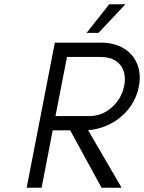

<svg xmlns="http://www.w3.org/2000/svg" viewBox="-20 -880 675 900"><path d="M237 -680H455Q515 -680 559.5 -653.5Q604 -627 623 -580Q642 -533 631 -475Q620 -418 585 -372.5Q550 -327 499.5 -300.5Q449 -274 393 -270L550 0H456L309 -269H227L175 0H105ZM562 -477Q570 -516 559.5 -547Q549 -578 521.5 -595.5Q494 -613 452 -613H294L240 -336H398Q459 -336 504.5 -377Q550 -418 562 -477ZM492 -860H568L442 -726H386Z"/></svg>

Font: Teachers[wght] Italic
Style: Regular
Weight: 400
Designer: Alfredo Marco Pradil & Chank Diesel
Version: Version 1.000;Glyphs 3.1.2 (3151)